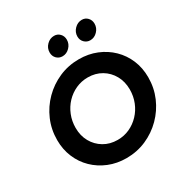

<svg xmlns="http://www.w3.org/2000/svg" viewBox="-208 -1090 1213 1265"><g transform="rotate(-30 398.5 -457.5)"><path d="M391.7 11Q319.6 11 258.1 -14Q196.7 -39 150.8 -83.6Q104.8 -128.3 79.5 -188.8Q54.1 -249.3 54.1 -320Q54.1 -400.7 84.5 -471.2Q114.8 -541.7 168.6 -595.7Q222.4 -649.7 292.9 -680.4Q363.3 -711 443.4 -711Q515.6 -711 577 -686Q638.4 -661 684.4 -616.4Q730.3 -571.7 755.7 -511.4Q781 -451 781 -380Q781 -299.3 750.7 -228.8Q720.3 -158.3 666.5 -104.3Q612.7 -50.3 542.3 -19.6Q471.9 11 391.7 11ZM401 -122.2Q450.1 -122.2 492.3 -141.5Q534.5 -160.8 566.9 -195Q599.4 -229.2 617.5 -274.4Q635.6 -319.6 635.6 -371Q635.6 -430.3 609.6 -477Q583.6 -523.8 538 -550.8Q492.4 -577.8 434.1 -577.8Q386 -577.8 343.3 -558.5Q300.6 -539.2 268.2 -505Q235.8 -470.8 217.7 -425.6Q199.5 -380.4 199.5 -329Q199.5 -269.7 225.5 -223.1Q251.5 -176.5 297.1 -149.4Q342.7 -122.2 401 -122.2ZM362 -781Q335.1 -781 317.4 -799.2Q299.6 -817.4 299.6 -844.9Q299.6 -878.2 323.5 -902.2Q347.3 -926.2 379.4 -926.2Q405.3 -926.2 422.8 -907.8Q440.3 -889.5 440.3 -862.2Q440.3 -829.7 416.6 -805.3Q393 -781 362 -781ZM572.9 -781Q547 -781 528.8 -799.2Q510.6 -817.4 510.6 -844.9Q510.6 -877.4 534.6 -901.8Q558.6 -926.2 590.5 -926.2Q616.4 -926.2 633.8 -907.8Q651.2 -889.5 651.2 -862.2Q651.2 -829.7 627.7 -805.3Q604.3 -781 572.9 -781Z"/></g></svg>

Font: Red Hat Display VF
Style: Italic
Weight: 300
Italic angle: -12°
Designer: Pentagram, MCKL
Foundry: Pentagram, MCKL
Version: Version 1.023